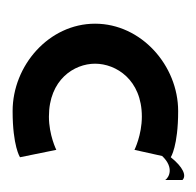

<svg xmlns="http://www.w3.org/2000/svg" viewBox="-24 -292 319 312"><g transform="rotate(90 136.0 -135.5)"><path d="M235 -8 223 -67C223 -67 199 -55 169 -55C109 -55 83 -96 83 -130C83 -164 109 -206 169 -206C199 -206 223 -194 223 -194L233 -239C252 -259 268 -250 272 -244V-272C265 -279 251 -273 235 -253C235 -253 217 -265 160 -265C86 -265 18 -205 18 -130C18 -55 86 4 160 4C217 4 235 -8 235 -8Z"/></g></svg>

Font: Hussar Tani
Style: Dwa
Weight: 700
Foundry: Cannot Into Space Fonts
Version: Version 0.92